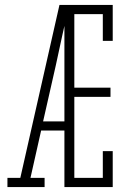

<svg xmlns="http://www.w3.org/2000/svg" viewBox="-20 -755 540 775"><path d="M10 0V-37H62L220 -735H259Q245 -674 231.5 -612.5Q218 -551 205 -490L154 -265H240V-228H146L103 -37H160V0ZM240 0V-735H435V-590H395V-698H280V-401H426V-364H280V-37H395V-145H435V0Z"/></svg>

Font: Iosevka Slab Extralight
Style: Regular
Weight: 200
Monospace: yes
Designer: Belleve Invis
Foundry: Belleve Invis
Version: Version 11.1.1; ttfautohint (v1.8.3)